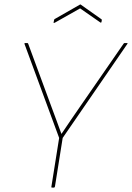

<svg xmlns="http://www.w3.org/2000/svg" viewBox="-20 -850 598 870"><path d="M217 0Q215 0 213.5 -0.5Q212 -1 213 -5L248 -225L91 -651Q90 -653 91.5 -654Q93 -655 94 -655H104Q107 -655 108 -651L212 -369Q223 -338 235 -307Q247 -276 258 -244H259Q281 -276 302 -307.5Q323 -339 345 -370L540 -652Q542 -655 545 -655H555Q557 -655 558 -654Q559 -653 557 -651L264 -225L229 -5Q228 0 224 0ZM228 -747Q226 -746 224 -746Q222 -746 223 -749L225 -759Q226 -762 226.5 -763Q227 -764 230 -765L342 -829Q344 -831 346 -829L438 -764Q440 -763 441 -761.5Q442 -760 441 -757L440 -751Q439 -746 435 -748L343 -812Z"/></svg>

Font: Sofia Sans Hairline
Style: Italic
Weight: 1
Italic angle: -9°
Designer: Botio Nikoltchev, Ani Petrova
Foundry: lettersoup
Version: Version 4.102